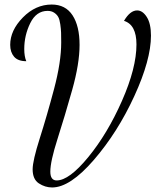

<svg xmlns="http://www.w3.org/2000/svg" viewBox="-20 -740 686 847"><path d="M25 -542Q25 -606 81 -663Q137 -720 208 -720Q269 -720 300 -672.5Q331 -625 331 -542Q331 -459 298.5 -343.5Q266 -228 234 -128Q202 -28 202 17Q202 56 230 56Q285 56 369.5 -47Q454 -150 518 -295Q582 -440 582 -544Q582 -631 527 -648Q554 -694 585 -694Q609 -694 627.5 -665Q646 -636 646 -583Q646 -476 572.5 -316Q499 -156 394 -34.5Q289 87 210 87Q179 87 151.5 69Q124 51 124 7Q124 -31 155.5 -130Q187 -229 218.5 -347.5Q250 -466 250 -552Q250 -580 249.5 -595.5Q249 -611 246 -632.5Q243 -654 237 -665Q231 -676 219 -684Q207 -692 190 -692Q140 -692 113.5 -638Q87 -584 87 -524Q87 -491 96 -470Q59 -470 42 -490Q25 -510 25 -542Z"/></svg>

Font: DancingScriptRegular
Style: Regular
Weight: 400
Designer: Pablo Impallari
Foundry: Pablo Impallari. www.impallari.com
Version: Version 1.002